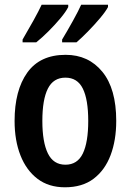

<svg xmlns="http://www.w3.org/2000/svg" viewBox="-20 -786 556 816"><path d="M474 -272Q474 -190 450 -126.5Q426 -63 378 -26.5Q330 10 256 10Q187 10 139.5 -26Q92 -62 67 -125.5Q42 -189 42 -272Q42 -402 96 -477.5Q150 -553 259 -553Q356 -553 415 -481Q474 -409 474 -272ZM160 -272Q160 -182 183.5 -134Q207 -86 258 -86Q309 -86 332 -133.5Q355 -181 355 -272Q355 -363 332 -409.5Q309 -456 258 -456Q207 -456 183.5 -409.5Q160 -363 160 -272ZM439 -756Q429 -737 405 -708.5Q381 -680 353.5 -652Q326 -624 305 -606H244V-618Q267 -656 290.5 -698.5Q314 -741 325 -766H439ZM270 -756Q260 -736 237 -708.5Q214 -681 186.5 -653.5Q159 -626 134 -606H76V-618Q99 -657 122 -698.5Q145 -740 157 -766H270Z"/></svg>

Font: Noto Sans Thai Looped Condensed SemiBold
Style: Regular
Weight: 600
Width: 3
Designer: Sasikarn Vongin, Ben Mitchell
Foundry: The Fontpad Ltd
Version: Version 1.001; ttfautohint (v1.8.4.7-5d5b)